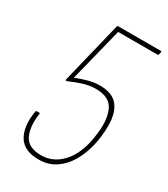

<svg xmlns="http://www.w3.org/2000/svg" viewBox="-167 -734 718 820"><g transform="rotate(30 191.5 -323.5)"><path d="M159 8Q85 8 58 -39.5Q31 -87 45 -164Q47 -167 49 -167H62Q65 -167 65 -164Q55 -96 75 -54.5Q95 -13 159 -13Q218 -13 261 -59.5Q304 -106 318 -190L319 -198Q332 -278 311.5 -327Q291 -376 222 -376Q190 -376 160 -366.5Q130 -357 98 -343Q94 -341 91.5 -342.5Q89 -344 90 -348L164 -651Q164 -655 169 -655H379Q384 -655 383 -651L380 -638Q379 -634 376 -634H181L115 -370Q142 -381 171.5 -389Q201 -397 229 -397Q290 -397 317.5 -363Q345 -329 345 -265Q345 -214 333.5 -165.5Q322 -117 299 -78Q276 -39 241 -15.5Q206 8 159 8Z"/></g></svg>

Font: Sofia Sans Condensed Thin
Style: Italic
Weight: 250
Italic angle: -9°
Version: Version 4.100